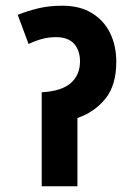

<svg xmlns="http://www.w3.org/2000/svg" viewBox="-20 -652 462 672"><path d="M198 -632Q260 -632 302 -606Q344 -580 365.5 -536Q387 -492 387 -436Q387 -353 348.5 -306Q310 -259 251 -239V0H126V-329Q196 -333 228 -361.5Q260 -390 260 -437Q260 -476 239 -499Q218 -522 176 -522Q150 -522 126.5 -515.5Q103 -509 80 -498L42 -600Q77 -614 114.5 -623Q152 -632 198 -632Z"/></svg>

Font: Noto Sans Condensed
Style: Bold
Weight: 700
Width: 3
Designer: Monotype Design Team
Foundry: Monotype Imaging Inc.
Version: Version 2.013; ttfautohint (v1.8.4.7-5d5b)